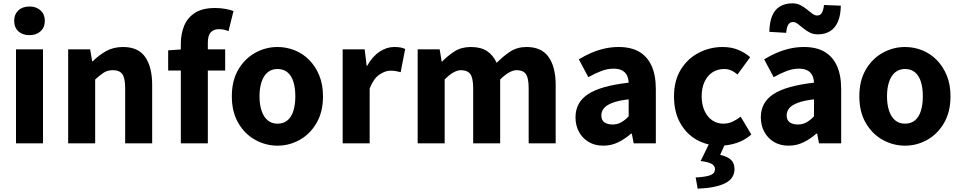

<svg xmlns="http://www.w3.org/2000/svg" viewBox="-20 -860 5765 1152"><path d="M76 0V-564H238V0ZM157 -649Q115 -649 90 -672.5Q65 -696 65 -736Q65 -774 90 -797.5Q115 -821 157 -821Q198 -821 223.5 -797.5Q249 -774 249 -736Q249 -696 223.5 -672.5Q198 -649 157 -649Z M389 0V-564H521L533 -492H536Q572 -528 616 -553Q660 -578 718 -578Q810 -578 851.5 -517.5Q893 -457 893 -351V0H731V-330Q731 -393 713.5 -416Q696 -439 658 -439Q626 -439 603 -424.5Q580 -410 551 -383V0Z M1065 0V-598Q1065 -657 1085 -705.5Q1105 -754 1150 -783Q1195 -812 1270 -812Q1305 -812 1333.5 -806.5Q1362 -801 1381 -794L1351 -673Q1324 -685 1293 -685Q1262 -685 1244.5 -666Q1227 -647 1227 -602V0ZM989 -437V-558L1075 -564H1331V-437Z M1645 14Q1574 14 1511 -21Q1448 -56 1409.5 -122.5Q1371 -189 1371 -282Q1371 -376 1409.5 -442Q1448 -508 1511 -543Q1574 -578 1645 -578Q1698 -578 1747.5 -558.5Q1797 -539 1835 -500.5Q1873 -462 1895.5 -407.5Q1918 -353 1918 -282Q1918 -189 1879.5 -122.5Q1841 -56 1778.5 -21Q1716 14 1645 14ZM1645 -118Q1681 -118 1705 -138Q1729 -158 1740.5 -195.5Q1752 -233 1752 -282Q1752 -332 1740.5 -369Q1729 -406 1705 -426Q1681 -446 1645 -446Q1610 -446 1586 -426Q1562 -406 1549.5 -369Q1537 -332 1537 -282Q1537 -233 1549.5 -195.5Q1562 -158 1586 -138Q1610 -118 1645 -118Z M2036 0V-564H2168L2180 -465H2183Q2214 -521 2257 -549.5Q2300 -578 2344 -578Q2368 -578 2383.5 -575Q2399 -572 2411 -566L2384 -427Q2368 -431 2354.5 -433.5Q2341 -436 2323 -436Q2291 -436 2256 -412Q2221 -388 2198 -329V0Z M2486 0V-564H2618L2630 -491H2633Q2668 -527 2708.5 -552.5Q2749 -578 2805 -578Q2865 -578 2902 -553.5Q2939 -529 2960 -483Q2998 -522 3040.5 -550Q3083 -578 3139 -578Q3230 -578 3272 -517.5Q3314 -457 3314 -351V0H3152V-330Q3152 -393 3135 -416Q3118 -439 3080 -439Q3059 -439 3034 -425Q3009 -411 2981 -383V0H2819V-330Q2819 -393 2801.5 -416Q2784 -439 2746 -439Q2725 -439 2700 -425Q2675 -411 2648 -383V0Z M3600 14Q3549 14 3511.5 -8.5Q3474 -31 3453.5 -69.5Q3433 -108 3433 -156Q3433 -246 3509 -295.5Q3585 -345 3752 -364Q3751 -389 3741.5 -408Q3732 -427 3712.5 -437.5Q3693 -448 3662 -448Q3625 -448 3588 -434Q3551 -420 3510 -397L3453 -504Q3489 -526 3527 -542.5Q3565 -559 3606.5 -568.5Q3648 -578 3692 -578Q3765 -578 3814 -550Q3863 -522 3889 -466Q3915 -410 3915 -325V0H3782L3771 -58H3766Q3731 -27 3689.5 -6.5Q3648 14 3600 14ZM3655 -113Q3684 -113 3707 -126Q3730 -139 3752 -162V-264Q3691 -257 3654.5 -243Q3618 -229 3603 -210Q3588 -191 3588 -168Q3588 -139 3606.5 -126Q3625 -113 3655 -113Z M4302 14Q4223 14 4160.5 -21Q4098 -56 4061 -122.5Q4024 -189 4024 -282Q4024 -376 4064.5 -442Q4105 -508 4172 -543Q4239 -578 4316 -578Q4368 -578 4409 -561Q4450 -544 4481 -517L4405 -413Q4385 -430 4366 -438Q4347 -446 4326 -446Q4285 -446 4254.5 -426Q4224 -406 4207 -369Q4190 -332 4190 -282Q4190 -233 4207 -195.5Q4224 -158 4253.5 -138Q4283 -118 4320 -118Q4349 -118 4375 -130Q4401 -142 4424 -160L4488 -53Q4447 -17 4397.5 -1.5Q4348 14 4302 14ZM4166 272 4154 205Q4220 201 4245 190Q4270 179 4270 154Q4270 137 4253 125Q4236 113 4184 106L4238 -5H4334L4301 69Q4344 79 4365.5 98.5Q4387 118 4387 154Q4387 212 4329.5 240Q4272 268 4166 272Z M4712 14Q4661 14 4623.5 -8.5Q4586 -31 4565.5 -69.5Q4545 -108 4545 -156Q4545 -246 4621 -295.5Q4697 -345 4864 -364Q4863 -389 4853.5 -408Q4844 -427 4824.5 -437.5Q4805 -448 4774 -448Q4737 -448 4700 -434Q4663 -420 4622 -397L4565 -504Q4601 -526 4639 -542.5Q4677 -559 4718.5 -568.5Q4760 -578 4804 -578Q4877 -578 4926 -550Q4975 -522 5001 -466Q5027 -410 5027 -325V0H4894L4883 -58H4878Q4843 -27 4801.5 -6.5Q4760 14 4712 14ZM4767 -113Q4796 -113 4819 -126Q4842 -139 4864 -162V-264Q4803 -257 4766.5 -243Q4730 -229 4715 -210Q4700 -191 4700 -168Q4700 -139 4718.5 -126Q4737 -113 4767 -113ZM4887 -654Q4859 -654 4838 -665Q4817 -676 4799.5 -690.5Q4782 -705 4767 -716.5Q4752 -728 4738 -728Q4720 -728 4710 -712.5Q4700 -697 4697 -663L4596 -669Q4597 -727 4613 -765Q4629 -803 4660 -821.5Q4691 -840 4734 -840Q4761 -840 4782.5 -829Q4804 -818 4821.5 -803.5Q4839 -789 4854 -778Q4869 -767 4883 -767Q4901 -767 4910.5 -782Q4920 -797 4924 -830L5025 -826Q5024 -768 5007.5 -730Q4991 -692 4960.5 -673Q4930 -654 4887 -654Z M5410 14Q5339 14 5276 -21Q5213 -56 5174.5 -122.5Q5136 -189 5136 -282Q5136 -376 5174.5 -442Q5213 -508 5276 -543Q5339 -578 5410 -578Q5463 -578 5512.5 -558.5Q5562 -539 5600 -500.5Q5638 -462 5660.5 -407.5Q5683 -353 5683 -282Q5683 -189 5644.5 -122.5Q5606 -56 5543.5 -21Q5481 14 5410 14ZM5410 -118Q5446 -118 5470 -138Q5494 -158 5505.5 -195.5Q5517 -233 5517 -282Q5517 -332 5505.5 -369Q5494 -406 5470 -426Q5446 -446 5410 -446Q5375 -446 5351 -426Q5327 -406 5314.5 -369Q5302 -332 5302 -282Q5302 -233 5314.5 -195.5Q5327 -158 5351 -138Q5375 -118 5410 -118Z"/></svg>

Font: Noto Sans SC ExtraBold
Style: Regular
Weight: 800
Designer: Ryoko NISHIZUKA 西塚涼子 (kana, bopomofo & ideographs); Paul D. Hunt (Latin, Greek & Cyrillic); Sandoll Communications 산돌커뮤니
Foundry: Adobe
Version: Version 2.004-H2;hotconv 1.0.118;makeotfexe 2.5.65603